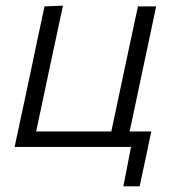

<svg xmlns="http://www.w3.org/2000/svg" viewBox="-20 -518 614 677"><path d="M415 139 442 0H31.5Q43.5 -55.5 54.5 -107.2Q65.5 -159 78.5 -219.5L89 -269Q102.5 -334.5 113.8 -387.2Q125 -440 137 -495.5L202 -498Q190 -442 178.5 -388.2Q167 -334.5 153 -269L142.5 -219.5Q132.5 -172 124.2 -133Q116 -94 107.5 -54.5H372.5Q381 -94 389.2 -133Q397.5 -172 407.5 -219.5L418 -269Q432 -334.5 443.2 -387.2Q454.5 -440 466.5 -495.5H530.5Q519 -440 507.8 -387.2Q496.5 -334.5 482.5 -269L472 -219.5Q462 -171.5 453.8 -132.5Q445.5 -93.5 437 -54.5H513.5Q508.5 -30 503 -5Q497.5 20 492.5 45.5Q487 69.5 482.2 92.5Q477.5 115.5 472.5 139Z"/></svg>

Font: Commissioner Light
Style: Italic
Weight: 300
Italic angle: -12°
Designer: Kostas Bartsokas
Foundry: Kostas Bartsokas
Version: Version 1.000; ttfautohint (v1.8.3)